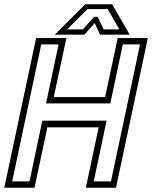

<svg xmlns="http://www.w3.org/2000/svg" viewBox="-32 -878 712 898"><path d="M-12 0 137 -700H278.5L219.5 -424H459.5L518.5 -700H659.5L510.5 0H369.5L429.5 -282.5H189.5L129.5 0ZM25 -29.5H106L166 -313.5H466.5L406.5 -29.5H487L623 -670.5H542.5L484 -394.5H183.5L242 -670.5H161ZM366.5 -858H492.5L574.5 -716H436L411 -770L363 -716H224.5ZM377 -835.5 282.5 -740.5H355.5L408.5 -799.5H424.5L453 -740.5H526L472 -835.5Z"/></svg>

Font: Tourney Light
Style: Italic
Weight: 300
Italic angle: -12°
Version: Version 1.015